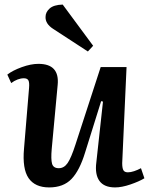

<svg xmlns="http://www.w3.org/2000/svg" viewBox="-20 -805 657 839"><path d="M12 -479Q35 -497 75 -511.5Q115 -526 148 -526Q241 -526 232 -434L206 -154Q202 -109 207.5 -89.5Q213 -70 237 -70Q260 -70 275.5 -92.5Q291 -115 310 -174L420 -512H533L514 -92Q514 -71 519 -61.5Q524 -52 539 -52Q551 -52 566 -57Q581 -62 596 -70L611 -26Q588 -12 550 1Q512 14 483 14Q435 14 414.5 -14.5Q394 -43 401 -96L430 -361L422 -363L352 -139Q328 -60 292.5 -23Q257 14 195 14Q133 14 105 -26.5Q77 -67 85 -156L107 -421Q109 -445 104 -454Q99 -463 84 -463Q71 -463 56.5 -457.5Q42 -452 29 -442ZM387 -605 364 -580 212 -679Q178 -701 179 -731Q179 -752 197 -768Q215 -784 254 -785Z"/></svg>

Font: Literata 36pt SemiBold
Style: Italic
Weight: 600
Italic angle: -2°
Designer: Latin by Veronika Burian and Jose Scaglione. Greek by Irene Vlachou. Cyrillic by Vera Evstafieva
Foundry: TypeTogether
Version: Version 3.002